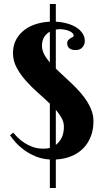

<svg xmlns="http://www.w3.org/2000/svg" viewBox="-20 -819 546 974"><path d="M282.2 -670.9Q276.9 -670.9 272.2 -670.4Q267.6 -669.9 263.2 -668.9V-471.2Q282.2 -452.1 304 -432.6Q325.7 -413.1 346.9 -392.3Q368.2 -371.6 387.5 -349.9Q406.7 -328.1 421.6 -304.7Q436.5 -281.2 445.3 -256.3Q454.1 -231.4 454.1 -204.1Q454.1 -160.6 440.4 -126Q426.8 -91.3 401.9 -66.2Q377 -41 341.8 -26.6Q306.6 -12.2 263.2 -9.8V134.8H232.9V-9.8Q192.9 -12.2 160.2 -25.9Q127.4 -39.6 102.3 -58.1Q77.1 -76.7 59.3 -96.9Q41.5 -117.2 30.8 -132.8L46.9 -146Q55.7 -135.7 69.6 -121.8Q83.5 -107.9 102.5 -95.2Q121.6 -82.5 145.5 -73.7Q169.4 -64.9 198.2 -64.9Q207 -64.9 215.8 -65.7Q224.6 -66.4 232.9 -68.8V-293Q204.1 -320.8 171.1 -349.9Q138.2 -378.9 110.4 -410.4Q82.5 -441.9 64.2 -476.3Q45.9 -510.7 45.9 -549.8Q45.9 -589.4 62 -618.4Q78.1 -647.5 104.2 -667.2Q130.4 -687 164.1 -697.3Q197.8 -707.5 232.9 -709V-798.8H263.2V-709Q292.5 -707.5 319.3 -700.2Q346.2 -692.9 366.2 -680.4Q386.2 -668 398.2 -650.4Q410.2 -632.8 410.2 -610.8Q410.2 -592.3 397.9 -578.6Q385.7 -564.9 363.8 -564.9Q342.8 -564.9 331.8 -574.2Q320.8 -583.5 320.8 -599.1Q320.8 -609.4 325.9 -615.2Q331.1 -621.1 337.4 -624.8Q343.8 -628.4 348.9 -631.1Q354 -633.8 354 -638.2Q354 -644.5 348.1 -650.6Q342.3 -656.7 332.5 -661.1Q322.8 -665.5 309.8 -668.2Q296.9 -670.9 282.2 -670.9ZM304.2 -176.8Q304.2 -198.7 292.7 -219.7Q281.2 -240.7 263.2 -262.2V-84Q281.7 -97.7 293 -120.6Q304.2 -143.6 304.2 -176.8ZM192.9 -586.9Q192.9 -564.9 203.9 -543.9Q214.8 -522.9 232.9 -502V-658.2Q214.8 -648.4 203.9 -630.6Q192.9 -612.8 192.9 -586.9Z"/></svg>

Font: Berkshire Swash
Style: Regular
Weight: 700
Designer: Astigmatic (AOETI)
Foundry: Astigmatic (AOETI)
Version: Version 1.000